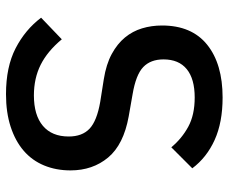

<svg xmlns="http://www.w3.org/2000/svg" viewBox="-81 -669 762 640"><g transform="rotate(90 300.0 -349.0)"><path d="M39 -105 111 -174Q151 -126 196 -103.5Q241 -81 298 -81Q364 -81 399.5 -111Q435 -141 435 -197Q435 -242 409 -266.5Q383 -291 320 -302L244 -314Q194 -322 160 -340.5Q126 -359 105 -384.5Q84 -410 74.5 -441.5Q65 -473 65 -508Q65 -607 129 -658.5Q193 -710 305 -710Q388 -710 446.5 -683.5Q505 -657 541 -609L471 -539Q442 -574 402.5 -595.5Q363 -617 305 -617Q243 -617 210.5 -590.5Q178 -564 178 -513Q178 -470 203.5 -445.5Q229 -421 294 -410L368 -397Q462 -380 505 -328.5Q548 -277 548 -203Q548 -155 531.5 -115Q515 -75 482.5 -47Q450 -19 402.5 -3.5Q355 12 294 12Q203 12 141 -20Q79 -52 39 -105Z"/></g></svg>

Font: IBM Plaex Mono Medium
Style: Regular
Weight: 500
Designer: Mike Abbink, Paul van der Laan, Pieter van Rosmalen
Foundry: Bold Monday
Version: Version 2.003